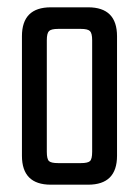

<svg xmlns="http://www.w3.org/2000/svg" viewBox="-20 -505 380 525"><path d="M119 -485H221Q300 -485 300 -406V-79Q300 0 221 0H119Q40 0 40 -79V-406Q40 -485 119 -485ZM232 -90V-395Q232 -414 226 -420Q220 -426 201 -426H139Q120 -426 114 -420Q108 -414 108 -395V-90Q108 -70 114 -64.5Q120 -59 139 -59H201Q220 -59 226 -64.5Q232 -70 232 -90Z"/></svg>

Font: Teko Light
Style: Regular
Weight: 300
Designer: Manushi Parikh, Jonny Pinhorn
Foundry: Indian Type Foundry
Version: Version 1.105;PS 1.0;hotconv 1.0.78;makeotf.lib2.5.61930; tt